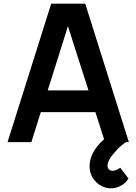

<svg xmlns="http://www.w3.org/2000/svg" viewBox="-20 -770 739 1040"><path d="M568.8 145.8C558.3 135.4 563.5 115.6 565.6 108.3C574 88.5 588.5 67.7 606.2 50C620.8 31.3 640.6 14.6 661.5 0H678.1L441.7 -750H257.3L20.8 0H150L201 -162.5H496.9L543.8 -15.6C514.6 9.4 489.6 40.6 476 75C457.3 121.9 463.5 175 491.7 206.3C524 246.9 580.2 262.5 627.1 239.6C649 230.2 665.6 214.6 676 196.9L631.2 138.5C612.5 153.1 582.3 163.5 568.8 145.8ZM238.5 -280.2 347.9 -628.1 459.4 -280.2Z"/></svg>

Font: Manrope3 Bold
Style: Regular
Weight: 700
Designer: Mikhail Sharanda
Foundry: Mikhail Sharanda
Version: Version 3.000;PS 003.000;hotconv 1.0.88;makeotf.lib2.5.64775